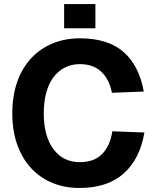

<svg xmlns="http://www.w3.org/2000/svg" viewBox="-20 -916 771 952"><path d="M374 16Q301 16 240 -9Q179 -34 134.5 -82Q90 -130 65.5 -198.5Q41 -267 41 -354Q41 -439 64.5 -507.5Q88 -576 132 -624.5Q176 -673 238 -699.5Q300 -726 376 -726Q516 -726 593 -658Q670 -590 693 -462L535 -456Q522 -523 482 -560.5Q442 -598 376 -598Q334 -598 300.5 -580.5Q267 -563 244 -531.5Q221 -500 209 -455Q197 -410 197 -354Q197 -241 245 -176.5Q293 -112 375 -112Q447 -112 486.5 -152.5Q526 -193 537 -265L696 -259Q674 -128 593.5 -56Q513 16 374 16ZM298 -776V-896H453V-776Z"/></svg>

Font: Geist
Style: Bold
Weight: 400
Designer: Basement.studio, Andrés Briganti, Mateo Zaragoza
Foundry: Basement.studio, Vercel, Andrés Briganti, Guido Ferreyra, Mateo Zaragoza
Version: Version 1.401